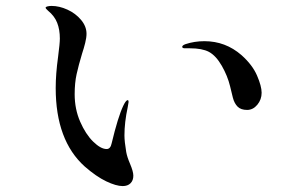

<svg xmlns="http://www.w3.org/2000/svg" viewBox="-20 -654 1040 648"><path d="M266 -92Q168 -180 168 -357Q168 -404 176 -462Q182 -508 182 -524Q182 -554 173 -577Q164 -600 142 -618Q134 -625 134 -628Q134 -631 140.5 -632.5Q147 -634 154 -634Q180 -634 207.5 -621.5Q235 -609 253.5 -587Q272 -565 272 -540Q272 -527 267.5 -509Q263 -491 257 -473Q245 -433 238.5 -403.5Q232 -374 232 -336Q232 -286 250.5 -243.5Q269 -201 294.5 -176Q320 -151 340 -151Q353 -151 357 -171Q378 -259 396 -297Q405 -316 411 -316Q414 -316 414 -310Q414 -310 411 -292Q400 -241 400 -197Q400 -177 406 -141Q409 -124 419 -101Q430 -75 430 -61Q430 -45 420.5 -35.5Q411 -26 394 -26Q372 -26 338.5 -42Q305 -58 266 -92ZM766 -324Q765 -328 756.5 -363Q748 -398 728.5 -432Q709 -466 685 -479Q662 -491 621 -491H604Q595 -491 595 -496Q595 -501 606 -505Q636 -515 670 -515Q741 -515 795 -468Q832 -435 847.5 -399Q863 -363 863 -341Q863 -318 848.5 -300.5Q834 -283 814 -283Q793 -283 782 -294Q771 -305 766 -324Z"/></svg>

Font: Shippori Mincho B1 Medium
Style: Regular
Weight: 500
Designer: FONTDASU
Foundry: FONTDASU / Google Inc. / but / Adobe
Version: Version 3.110; ttfautohint (v1.8.3)